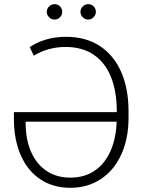

<svg xmlns="http://www.w3.org/2000/svg" viewBox="-20 -894 686 924"><path d="M598.6 -358.4V-327.1Q598.6 -227.1 563.7 -150.6Q528.8 -74.2 465.3 -32.2Q401.9 9.8 318.4 9.8Q235.8 9.8 174.6 -30.8Q113.3 -71.3 80.1 -146.5Q46.9 -221.7 46.9 -322.3V-354.5H542V-358.4Q542 -451.7 514.9 -521.2Q487.8 -590.8 432.6 -629.4Q377.4 -668 295.9 -668Q211.4 -668 142.6 -626L123 -667Q152.8 -688.5 197.8 -702.6Q242.7 -716.8 297.9 -716.8Q393.1 -716.8 460.7 -672.4Q528.3 -627.9 563.5 -547.1Q598.6 -466.3 598.6 -358.4ZM318.4 -39.1Q386.2 -39.1 435.5 -72.5Q484.9 -106 511.7 -167Q538.6 -228 541.5 -308.6H103.5V-300.8Q103.5 -223.6 128.9 -164.6Q154.3 -105.5 202.9 -72.3Q251.5 -39.1 318.4 -39.1ZM205.1 -836.9Q205.1 -852.1 216.3 -863Q227.5 -874 242.2 -874Q258.3 -874 268.8 -863.3Q279.3 -852.5 279.3 -836.9Q279.3 -821.8 268.6 -810.8Q257.8 -799.8 242.2 -799.8Q227.5 -799.8 216.3 -811Q205.1 -822.3 205.1 -836.9ZM367.2 -836.9Q367.2 -852.1 378.4 -863Q389.6 -874 404.3 -874Q419.9 -874 430.7 -863.3Q441.4 -852.5 441.4 -836.9Q441.4 -822.3 430.4 -811Q419.4 -799.8 404.3 -799.8Q389.6 -799.8 378.4 -811Q367.2 -822.3 367.2 -836.9Z"/></svg>

Font: Pretendard GOV ExtraLight
Style: Regular
Weight: 200
Designer: Base glyphs from Inter by Rasmus Andersson; Hangeul glyphs from Noto Sans CJK(Source Han Sans) by Jang Soo-young and Kan
Foundry: Kil Hyung-jin
Version: Version 1.309